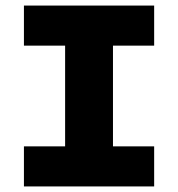

<svg xmlns="http://www.w3.org/2000/svg" viewBox="-20 -670 640 690"><path d="M66 0V-144H214V-506H66V-650H534V-506H386V-144H534V0Z"/></svg>

Font: Source Code Pro Black
Style: Regular
Weight: 900
Monospace: yes
Designer: Paul D. Hunt, Teo Tuominen
Foundry: Adobe Systems Incorporated
Version: Version 2.030;PS 1.000;hotconv 16.6.51;makeotf.lib2.5.65220